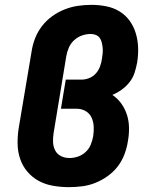

<svg xmlns="http://www.w3.org/2000/svg" viewBox="-20 -763 640 791"><path d="M264 8Q231 8 199 2.5Q167 -3 140 -17.5Q113 -32 93 -55.5Q73 -79 63 -108.5Q53 -138 52.5 -170.5Q52 -203 57 -235L110 -550Q114 -578 124.5 -605Q135 -632 153 -655.5Q171 -679 195.5 -696.5Q220 -714 247 -724.5Q274 -735 301.5 -739Q329 -743 357 -743Q388 -743 418 -737Q448 -731 472.5 -716Q497 -701 514 -677.5Q531 -654 539.5 -625.5Q548 -597 549 -566.5Q550 -536 545 -505Q541 -484 534.5 -463.5Q528 -443 514 -425Q500 -407 482 -394Q464 -381 443 -372Q465 -357 480 -336Q495 -315 503 -290Q511 -265 511.5 -237Q512 -209 507 -182Q503 -155 493 -128Q483 -101 465.5 -78Q448 -55 423.5 -37.5Q399 -20 372.5 -9.5Q346 1 318.5 4.5Q291 8 264 8ZM266 -112Q284 -112 301.5 -118Q319 -124 333 -137Q347 -150 354 -167.5Q361 -185 364 -202Q367 -222 366 -242Q365 -262 357 -279Q349 -296 332.5 -305.5Q316 -315 296 -315H231L251 -435H316Q332 -435 348 -441.5Q364 -448 375 -460.5Q386 -473 392 -489Q398 -505 400 -521Q402 -532 403 -543.5Q404 -555 403 -565.5Q402 -576 399.5 -587Q397 -598 391 -606.5Q385 -615 375 -619Q365 -623 354 -623Q335 -623 317 -616.5Q299 -610 285 -597Q271 -584 263.5 -566.5Q256 -549 253 -531L201 -216Q198 -197 198.5 -178.5Q199 -160 207 -144Q215 -128 231 -120Q247 -112 266 -112Z"/></svg>

Font: Iosevka Etoile Heavy Oblique
Style: Regular
Weight: 900
Italic angle: -9°
Designer: Belleve Invis
Foundry: Belleve Invis
Version: Version 15.5.2; ttfautohint (v1.8.4)